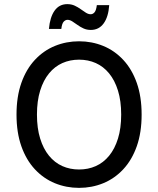

<svg xmlns="http://www.w3.org/2000/svg" viewBox="-20 -900 766 930"><path d="M60 -345Q60 -432 83.5 -498.5Q107 -565 149 -610Q191 -655 246 -677.5Q301 -700 363 -700Q425 -700 480 -677.5Q535 -655 577 -610Q619 -565 642.5 -498.5Q666 -432 666 -345Q666 -258 642.5 -191.5Q619 -125 577 -80Q535 -35 480 -12.5Q425 10 363 10Q301 10 246 -12.5Q191 -35 149 -80Q107 -125 83.5 -191.5Q60 -258 60 -345ZM159 -345Q159 -279 174.5 -229Q190 -179 217.5 -145.5Q245 -112 282 -95.5Q319 -79 363 -79Q407 -79 444 -95.5Q481 -112 508.5 -145.5Q536 -179 551.5 -229Q567 -279 567 -345Q567 -411 551.5 -461Q536 -511 508.5 -544.5Q481 -578 444 -594.5Q407 -611 363 -611Q319 -611 282 -594.5Q245 -578 217.5 -544.5Q190 -511 174.5 -461Q159 -411 159 -345ZM217 -760Q222 -817 244.5 -848.5Q267 -880 306 -880Q326 -880 342 -872.5Q358 -865 371 -855.5Q384 -846 396 -838.5Q408 -831 419 -831Q430 -831 438 -840.5Q446 -850 449 -875H509Q505 -818 482 -786.5Q459 -755 420 -755Q400 -755 384 -762.5Q368 -770 355 -779.5Q342 -789 330 -796.5Q318 -804 307 -804Q297 -804 288.5 -795Q280 -786 277 -760Z"/></svg>

Font: Radio Canada
Style: Regular
Weight: 400
Designer: Charles Daoud, Etienne Aubert Bonn, Alexandre Saumier Demers, Jacques Le Bailly
Foundry: Radio-Canada
Version: Version 2.104;gftools[0.9.28.dev5+ged2979d]